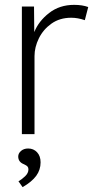

<svg xmlns="http://www.w3.org/2000/svg" viewBox="-20 -552 383 790"><path d="M70 0V-525H120L121 -420Q139 -465 182 -498.5Q225 -532 285 -532Q319 -532 343 -523L329 -469Q300 -479 273 -479Q226 -479 192 -455Q158 -431 140 -394.5Q122 -358 122 -321V0ZM73 218 56 194Q70 186 83.5 173Q97 160 97 145Q97 138 93.5 133.5Q90 129 79 124Q55 115 55 92Q55 79 66.5 69Q78 59 96 59Q118 59 132.5 74.5Q147 90 147 116Q147 147 129 171.5Q111 196 73 218Z"/></svg>

Font: Readex Pro ExtraLight
Style: Regular
Weight: 200
Designer: Bonnie Shaver-Troup, Thomas Jockin
Foundry: Lexend
Version: Version 1.203; ttfautohint (v1.8.3)